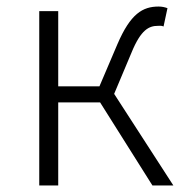

<svg xmlns="http://www.w3.org/2000/svg" viewBox="-20 -567 568 587"><path d="M329 -280 382 -406C411 -477 436 -488 463 -488C471 -488 473 -489 480 -486L492 -542C484 -545 475 -547 465 -547C416 -547 379 -525 339 -432L284 -303H158V-533H100V0H158V-254H286L446 0H510Z"/></svg>

Font: Spoqa Han Sans Neo Light
Style: Regular
Weight: 300
Designer: [Spoqa Han Sans Neo] Dong-huui Kim  Younghwa Kang  Yujin Lee  [Noto Sans] Ryoko NISHIZUKA  (kana & ideographs); Paul D. 
Foundry: Spoqa (http://www.spoqa-han-sans.com)
Version: Version 1.000